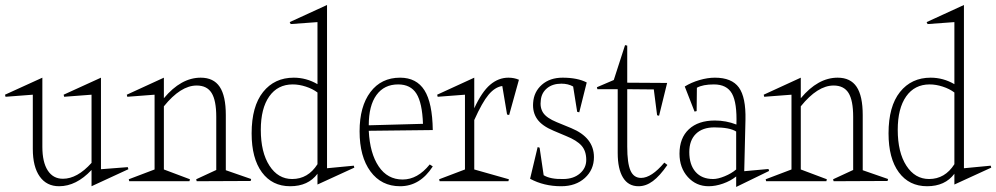

<svg xmlns="http://www.w3.org/2000/svg" viewBox="-42 -723 3975 766"><path d="M-22 -345.2 127 -413.1V-137.2Q127 -76.2 148.4 -43Q169.9 -9.8 209 -9.8Q266.1 -9.8 323.2 -73.2V-345.2L213.9 -336.9L211.9 -345.2L360.8 -413.1V-47.9L467.8 -56.2L470.2 -47.9L323.2 20V-44.9Q262.2 20 193.8 20Q144 20 116.5 -18.8Q88.9 -57.6 88.9 -128.9V-345.2L-20 -336.9Z M465.8 -336.9 463.9 -345.2 611.8 -413.1V-331.1Q680.2 -413.1 758.8 -413.1Q810.1 -413.1 834.5 -376.7Q858.9 -340.3 858.9 -264.2V-43.9L960 -8.8L958 -1L742.7 0L740.7 -7.8L820.8 -44.9V-256.8Q820.8 -322.3 802.2 -352.1Q783.7 -381.8 742.7 -381.8Q678.7 -381.8 611.8 -298.8V-46.9L715.8 -7.8L713.9 0H473.6L471.7 -7.8L574.7 -46.9V-345.2Z M961.9 -190.9Q961.9 -298.8 1007.6 -356Q1053.2 -413.1 1129.9 -413.1Q1180.2 -413.1 1224.6 -387.2V-634.8L1117.7 -627L1113.8 -634.8L1262.7 -703.1V-51.8L1369.6 -62L1371.6 -54.2L1224.6 13.2V-29.8Q1187.5 20 1115.7 20Q1043.9 20 1002.9 -35.6Q961.9 -91.3 961.9 -190.9ZM998.5 -205.1Q998.5 -115.2 1033 -62Q1067.4 -8.8 1123.5 -8.8Q1187 -8.8 1224.6 -67.9V-354Q1205.1 -368.7 1178.2 -377.4Q1151.4 -386.2 1126 -386.2Q1065.9 -386.2 1032.2 -338.4Q998.5 -290.5 998.5 -205.1Z M1645.5 -229Q1642.6 -312.5 1619.4 -349.4Q1596.2 -386.2 1546.4 -386.2Q1490.7 -386.2 1460 -344Q1429.2 -301.8 1429.2 -223.1ZM1392.6 -199.2Q1392.6 -298.3 1435.8 -355.7Q1479 -413.1 1554.2 -413.1Q1619.6 -413.1 1651.4 -362.8Q1683.1 -312.5 1684.6 -204.1L1429.2 -201.2Q1433.6 -111.3 1468.8 -59.1Q1503.9 -6.8 1564.5 -6.8Q1624 -6.8 1672.4 -66.9L1684.6 -59.1Q1633.8 20 1554.2 20Q1479.5 20 1436 -39.1Q1392.6 -98.1 1392.6 -199.2Z M1850.1 -46.9 1988.3 -7.8 1986.3 0H1711.9L1710 -7.8L1813 -46.9V-345.2L1704.1 -336.9L1702.1 -345.2L1850.1 -413.1V-291Q1880.4 -356.9 1913.6 -385Q1946.8 -413.1 1986.3 -413.1Q2009.3 -413.1 2028.3 -404.8L1989.3 -264.2L1981 -266.1L1961.9 -379.9Q1932.6 -375.5 1907.2 -345.2Q1881.8 -314.9 1850.1 -244.1Z M2072.8 -9.8 2103 -136.2 2110.8 -133.8 2127 -23.9Q2154.3 -7.3 2206.1 -8.8Q2246.6 -9.3 2271.7 -31Q2296.9 -52.7 2296.9 -85Q2296.9 -120.6 2278.1 -141.8Q2259.3 -163.1 2216.8 -180.2L2167 -201.2Q2120.1 -220.7 2101.1 -248Q2082 -275.4 2085 -313Q2087.9 -356.9 2119.9 -385Q2151.9 -413.1 2202.6 -413.1Q2261.7 -413.1 2298.8 -394L2269 -274.9L2260.7 -276.9L2244.6 -377.9Q2224.6 -389.2 2197.8 -389.2Q2162.6 -389.2 2140.6 -371.1Q2118.7 -353 2115.7 -324.2Q2111.3 -293.5 2125.2 -272.7Q2139.2 -252 2178.7 -235.8L2236.8 -211.9Q2327.6 -174.3 2327.6 -96.2Q2327.6 -45.9 2291.3 -12.9Q2254.9 20 2196.8 20Q2127.9 20 2072.8 -9.8Z M2339.4 -375 2406.7 -403.8 2451.7 -543 2460.4 -541V-393.1L2619.6 -392.1L2587.4 -261.2L2579.6 -263.2L2566.4 -366.2L2460.4 -367.2V-138.2Q2460.4 -71.8 2473.4 -42.5Q2486.3 -13.2 2515.6 -13.2Q2557.1 -13.2 2608.4 -74.2L2620.6 -64.9Q2590.3 -21 2562.7 -0.5Q2535.2 20 2505.4 20Q2464.8 20 2443.6 -14.4Q2422.4 -48.8 2422.4 -112.8V-367.2H2341.3Z M2668.9 -109.9Q2668.9 -172.4 2706.3 -207.3Q2743.7 -242.2 2810.1 -242.2Q2855 -242.2 2896 -226.1Q2898.9 -312.5 2878.4 -349.4Q2857.9 -386.2 2806.2 -386.2Q2762.2 -386.2 2738.3 -373L2737.3 -279.8L2729 -277.8L2689.9 -377.9Q2715.8 -394 2748.5 -403.6Q2781.2 -413.1 2810.1 -413.1Q2877.4 -413.1 2905.8 -374Q2934.1 -335 2932.1 -245.1L2927.2 -40L3023.9 -48.8L3026.4 -41L2895 22.9V-19Q2872.6 -1 2842.5 9.5Q2812.5 20 2785.2 20Q2735.4 20 2702.1 -16.8Q2668.9 -53.7 2668.9 -109.9ZM2708 -116.2Q2708 -65.9 2732.9 -37.4Q2757.8 -8.8 2803.2 -8.8Q2822.3 -8.8 2849.1 -19.8Q2876 -30.8 2895 -46.9V-198.2Q2869.6 -214.8 2808.1 -214.8Q2760.7 -214.8 2734.4 -189Q2708 -163.1 2708 -116.2Z M3006.8 -336.9 3004.9 -345.2 3152.8 -413.1V-331.1Q3221.2 -413.1 3299.8 -413.1Q3351.1 -413.1 3375.5 -376.7Q3399.9 -340.3 3399.9 -264.2V-43.9L3501 -8.8L3499 -1L3283.7 0L3281.7 -7.8L3361.8 -44.9V-256.8Q3361.8 -322.3 3343.3 -352.1Q3324.7 -381.8 3283.7 -381.8Q3219.7 -381.8 3152.8 -298.8V-46.9L3256.8 -7.8L3254.9 0H3014.6L3012.7 -7.8L3115.7 -46.9V-345.2Z M3502.9 -190.9Q3502.9 -298.8 3548.6 -356Q3594.2 -413.1 3670.9 -413.1Q3721.2 -413.1 3765.6 -387.2V-634.8L3658.7 -627L3654.8 -634.8L3803.7 -703.1V-51.8L3910.6 -62L3912.6 -54.2L3765.6 13.2V-29.8Q3728.5 20 3656.7 20Q3585 20 3543.9 -35.6Q3502.9 -91.3 3502.9 -190.9ZM3539.6 -205.1Q3539.6 -115.2 3574 -62Q3608.4 -8.8 3664.6 -8.8Q3728 -8.8 3765.6 -67.9V-354Q3746.1 -368.7 3719.2 -377.4Q3692.4 -386.2 3667 -386.2Q3606.9 -386.2 3573.2 -338.4Q3539.6 -290.5 3539.6 -205.1Z"/></svg>

Font: Halibut Cnd Thin
Style: Regular
Weight: 250
Width: 3
Designer: Matteo Maggi
Foundry: Collletttivo
Version: Version 3.080 | FøM Fix